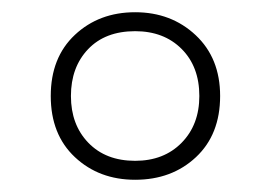

<svg xmlns="http://www.w3.org/2000/svg" viewBox="-20 -837 443 314"><path d="M201 -543Q142 -543 102.5 -580Q63 -617 63 -680Q63 -743 102.5 -780Q142 -817 201 -817Q260 -817 300 -779.5Q340 -742 340 -680Q340 -617 300.5 -580Q261 -543 201 -543ZM201 -574Q248 -574 277 -603.5Q306 -633 306 -680Q306 -728 277 -757Q248 -786 201 -786Q152 -786 124 -756.5Q96 -727 96 -680Q96 -633 124.5 -603.5Q153 -574 201 -574Z"/></svg>

Font: Noto Sans Telugu UI SemiCondensed ExtraLight
Style: Regular
Weight: 200
Width: 4
Designer: Jelle Bosma - Monotype Design Team
Foundry: Monotype Imaging Inc.
Version: Version 2.005; ttfautohint (v1.8.4.7-5d5b)